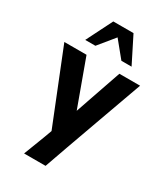

<svg xmlns="http://www.w3.org/2000/svg" viewBox="-229 -852 1000 1149"><g transform="rotate(30 271.0 -277.5)"><path d="M432.1 -573.2H361.8L272 -683.1L182.1 -573.2H111.8L202.1 -752.9H341.8ZM189 57.1 210 0 9.8 -500H163.1L279.8 -180.2L390.1 -500H533.2Q506.8 -426.3 418.5 -181.2Q330.1 64 283.2 198.2H134.8Q183.1 73.2 189 57.1Z"/></g></svg>

Font: Perun
Style: Bold
Weight: 700
Foundry: Copyright (c) Stefan Peev, Context Ltd, 2016
Version: Version 1.0000